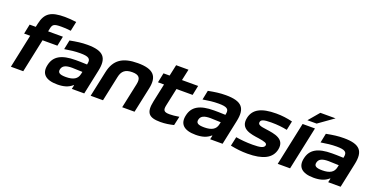

<svg xmlns="http://www.w3.org/2000/svg" viewBox="-29 -1395 4038 2088"><g transform="rotate(20 1990.5 -350.5)"><path d="M462 -597C499 -597 525 -596 573 -590L596 -700C547 -706 509 -710 463 -710C304 -710 237 -671 209 -537L201 -500H130L107 -388H177L95 0H238L320 -388H492L515 -500H344L350 -530C361 -584 374 -597 462 -597Z M797 -509C731 -509 674 -501 596 -486L574 -378C638 -389 696 -396 754 -396C852 -396 880 -377 867 -316L865 -306C803 -309 758 -309 733 -309C568 -309 486 -260 463 -154C439 -49 496 9 634 9C705 9 760 -6 804 -45H810L800 0H944L1004 -284C1038 -443 986 -509 797 -509ZM606 -157C616 -199 651 -217 725 -217C748 -217 801 -215 845 -213L839 -186C827 -128 782 -99 694 -99C620 -99 597 -117 606 -157Z M1081 -295 1018 0H1161L1223 -291C1238 -363 1276 -396 1357 -396C1436 -396 1460 -363 1445 -291L1383 0H1526L1589 -295C1620 -442 1562 -509 1381 -509C1206 -509 1113 -448 1081 -295Z M1893 -104C1828 -104 1813 -122 1826 -183L1870 -388H2057L2080 -500H1893L1921 -630H1778L1750 -500H1679L1656 -388H1726L1681 -176C1651 -34 1694 9 1827 9C1883 9 1930 1 1980 -11L2003 -115C1956 -107 1921 -104 1893 -104Z M2398 -509C2332 -509 2275 -501 2197 -486L2175 -378C2239 -389 2297 -396 2355 -396C2453 -396 2481 -377 2468 -316L2466 -306C2404 -309 2359 -309 2334 -309C2169 -309 2087 -260 2064 -154C2040 -49 2097 9 2235 9C2306 9 2361 -6 2405 -45H2411L2401 0H2545L2605 -284C2639 -443 2587 -509 2398 -509ZM2207 -157C2217 -199 2252 -217 2326 -217C2349 -217 2402 -215 2446 -213L2440 -186C2428 -128 2383 -99 2295 -99C2221 -99 2198 -117 2207 -157Z M2894 -190C2962 -179 2999 -171 2991 -141C2982 -113 2945 -102 2854 -102C2781 -102 2719 -108 2660 -118L2637 -12C2707 2 2765 9 2834 9C3011 9 3114 -41 3136 -151C3161 -280 3036 -296 2937 -310C2872 -318 2835 -327 2842 -360C2846 -387 2875 -399 2965 -399C3038 -399 3095 -392 3149 -381L3171 -486C3107 -501 3051 -509 2982 -509C2808 -509 2720 -459 2698 -355C2669 -218 2800 -203 2894 -190Z M3289 -500 3183 0H3326L3432 -500ZM3324 -556H3431L3605 -680H3429Z M3764 -509C3698 -509 3641 -501 3563 -486L3541 -378C3605 -389 3663 -396 3721 -396C3819 -396 3847 -377 3834 -316L3832 -306C3770 -309 3725 -309 3700 -309C3535 -309 3453 -260 3430 -154C3406 -49 3463 9 3601 9C3672 9 3727 -6 3771 -45H3777L3767 0H3911L3971 -284C4005 -443 3953 -509 3764 -509ZM3573 -157C3583 -199 3618 -217 3692 -217C3715 -217 3768 -215 3812 -213L3806 -186C3794 -128 3749 -99 3661 -99C3587 -99 3564 -117 3573 -157Z"/></g></svg>

Font: LT Wave Bold
Style: Italic
Weight: 700
Designer: Daniel Lyons
Version: Version 2.5 (Glyphs App)